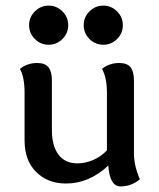

<svg xmlns="http://www.w3.org/2000/svg" viewBox="-20 -646 564 683"><path d="M408.2 17.1Q370.6 17.1 365.2 -57.1Q297.4 6.8 214.4 6.8Q150.4 6.8 108.9 -33.9Q67.4 -74.7 67.4 -147V-315.9Q67.4 -372.1 50.8 -400.9Q76.7 -421.9 112.3 -421.9Q140.6 -421.9 152.6 -406.5Q164.6 -391.1 164.6 -360.4V-182.1Q164.6 -127.9 187.7 -96.4Q210.9 -64.9 255.4 -64.9Q282.2 -64.9 310.3 -76.4Q338.4 -87.9 360.4 -111.3V-315.9Q360.4 -370.1 342.8 -400.9Q368.7 -421.9 404.3 -421.9Q432.6 -421.9 444.6 -406.5Q456.5 -391.1 456.5 -360.4V-100.6Q456.5 -56.6 477.5 -8.3Q447.8 17.1 408.2 17.1ZM347.7 -486.8Q318.8 -486.8 298.3 -507.3Q277.8 -527.8 277.8 -556.6Q277.8 -585 298.3 -605.5Q318.8 -626 347.7 -626Q376 -626 396.5 -605.5Q417 -585 417 -556.6Q417 -527.8 396.5 -507.3Q376 -486.8 347.7 -486.8ZM153.3 -486.8Q124.5 -486.8 104 -507.3Q83.5 -527.8 83.5 -556.6Q83.5 -585 104 -605.5Q124.5 -626 153.3 -626Q181.6 -626 202.1 -605.5Q222.7 -585 222.7 -556.6Q222.7 -527.8 202.1 -507.3Q181.6 -486.8 153.3 -486.8Z"/></svg>

Font: Bainsley
Style: Regular
Weight: 400
Designer: Paul James MIller
Foundry: High-Logic / Made with FontCreator
Version: Version 1.411;March 28, 2021;FontCreator 13.0.0.2683 64-bit